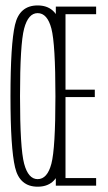

<svg xmlns="http://www.w3.org/2000/svg" viewBox="-20 -700 409 724"><path d="M122 4Q190.5 4 208 -68.8Q225.5 -141.5 225.5 -337Q225.5 -532 208 -605.8Q190.5 -679.5 122 -679.5Q53.5 -679.5 36.5 -606.2Q19.5 -533 19.5 -337Q19.5 -141.5 36.8 -68.8Q54 4 122 4ZM122 -24.5Q86.5 -24.5 71 -82.8Q55.5 -141 55.5 -337Q55.5 -534 71 -592.2Q86.5 -650.5 122 -650.5Q158.5 -650.5 173.8 -592.2Q189 -534 189 -337Q189 -141 173.8 -82.8Q158.5 -24.5 122 -24.5ZM190.5 0H342.5V-28.5H227V-334H337.5V-362H227V-646.5H342.5V-675H190.5Z"/></svg>

Font: Anybody ExtraCondensed ExtraLight
Style: Regular
Weight: 250
Width: 2
Version: Version 1.113;gftools[0.9.25]